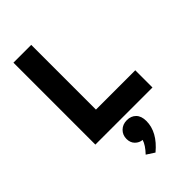

<svg xmlns="http://www.w3.org/2000/svg" viewBox="-295 -785 1160 1160"><g transform="rotate(-45 285.0 -204.5)"><path d="M75 0V-700H227V-147H563V0ZM247 258Q287 216 297 182Q271 180 251.5 160.5Q232 141 232 109Q232 75 255 52.5Q278 30 314 30Q350 30 372 52.5Q394 75 394 117Q394 211 298 291Z"/></g></svg>

Font: Overpass Heavy
Style: Regular
Weight: 900
Designer: Delve Withrington, Thomas Jockin
Foundry: Delve Fonts
Version: Version 3.000;DELV;Overpass